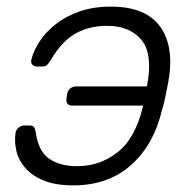

<svg xmlns="http://www.w3.org/2000/svg" viewBox="-20 -550 576 580"><path d="M201 10Q148 10 112.5 -4.5Q77 -19 56.5 -42.5Q36 -66 29.5 -94Q23 -122 27 -149Q29 -159 37 -165Q45 -171 54 -171H68Q79 -171 82.5 -166.5Q86 -162 88 -150Q96 -93 128.5 -70.5Q161 -48 213 -48Q281 -48 334.5 -89.5Q388 -131 411 -225L412 -231H198Q188 -231 183.5 -237Q179 -243 181 -253L183 -267Q185 -277 192.5 -283Q200 -289 210 -289H424L425 -295Q442 -389 406.5 -430.5Q371 -472 303 -472Q251 -472 209.5 -449.5Q168 -427 134 -370Q127 -358 122 -353.5Q117 -349 106 -349H92Q83 -349 77.5 -355Q72 -361 75 -371Q82 -398 100.5 -426Q119 -454 149 -477.5Q179 -501 220.5 -515.5Q262 -530 315 -530Q421 -530 464.5 -468.5Q508 -407 488 -300Q485 -285 480 -260Q475 -235 470 -220Q445 -113 376 -51.5Q307 10 201 10Z"/></svg>

Font: Rubik Light
Style: Italic
Weight: 300
Italic angle: -12°
Designer: Hubert and Fischer
Foundry: Hubert and Fischer
Version: Version 2.300;gftools[0.9.30]